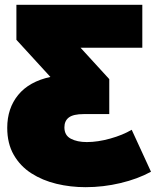

<svg xmlns="http://www.w3.org/2000/svg" viewBox="-20 -567 646 796"><path d="M335 209Q272 209 214 195Q156 181 110 151.5Q64 122 37 75Q10 28 10 -37Q10 -118 55.5 -173.5Q101 -229 189 -248L48 -402V-547H570V-369H314L433 -239V-94H327Q284 -94 265.5 -80Q247 -66 247 -39Q247 -6 273.5 8Q300 22 340 22Q385 22 437 7.5Q489 -7 526 -29L606 145Q551 175 479.5 192Q408 209 335 209Z"/></svg>

Font: Montserrat Black
Style: Regular
Weight: 900
Designer: Julieta Ulanovsky
Foundry: Julieta Ulanovsky
Version: Version 9.000; ttfautohint (v1.8.4.7-5d5b)